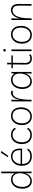

<svg xmlns="http://www.w3.org/2000/svg" viewBox="1924 -2714 797 4686"><g transform="rotate(-90 2323.0 -371.5)"><path d="M477 -740V0H437L441 -149Q417 -79 365 -36Q313 7 247 7Q159 7 110 -57Q61 -121 61 -223Q61 -306 89 -368.5Q117 -431 168 -466.5Q219 -502 288 -502Q335 -502 376.5 -479Q418 -456 438 -408L437 -492V-740ZM289 -464Q233 -464 191.5 -435Q150 -406 127 -353Q104 -300 104 -228Q104 -136 143 -83.5Q182 -31 251 -31Q306 -31 348 -64.5Q390 -98 414 -156.5Q438 -215 438 -289Q438 -371 398 -417.5Q358 -464 289 -464Z M852 7Q743 7 681.5 -58.5Q620 -124 620 -240Q620 -316 649.5 -375.5Q679 -435 730.5 -468.5Q782 -502 847 -502Q909 -502 955 -473.5Q1001 -445 1023.5 -385Q1046 -325 1036 -231H663Q664 -132 713.5 -81.5Q763 -31 854 -31Q902 -31 942 -49Q982 -67 1009 -110L1038 -87Q1010 -42 963.5 -17.5Q917 7 852 7ZM848 -467Q796 -467 755.5 -440.5Q715 -414 690.5 -368.5Q666 -323 663 -267H1001Q1004 -338 985 -382Q966 -426 930 -446.5Q894 -467 848 -467ZM826 -573 939 -750 980 -735 865 -573Z M1370 7Q1267 7 1208.5 -58Q1150 -123 1150 -238Q1150 -314 1178.5 -374Q1207 -434 1258.5 -468Q1310 -502 1379 -502Q1442 -502 1484 -475Q1526 -448 1548 -408L1517 -384Q1495 -423 1460.5 -443.5Q1426 -464 1378 -464Q1322 -464 1280.5 -435Q1239 -406 1216 -355Q1193 -304 1193 -238Q1193 -137 1239.5 -84Q1286 -31 1372 -31Q1418 -31 1455.5 -49Q1493 -67 1518 -110L1548 -87Q1523 -42 1478 -17.5Q1433 7 1370 7Z M1838 -502Q1934 -502 1990 -436Q2046 -370 2046 -256Q2046 -181 2018 -121.5Q1990 -62 1940.5 -27.5Q1891 7 1827 7Q1727 7 1670 -59Q1613 -125 1613 -239Q1613 -314 1641 -373.5Q1669 -433 1719.5 -467.5Q1770 -502 1838 -502ZM1827 -31Q1880 -31 1919.5 -59.5Q1959 -88 1981.5 -139Q2004 -190 2004 -256Q2004 -356 1960 -410Q1916 -464 1839 -464Q1784 -464 1742.5 -435Q1701 -406 1678.5 -355.5Q1656 -305 1656 -239Q1656 -139 1701 -85Q1746 -31 1827 -31Z M2443 -455Q2433 -458 2423.5 -459Q2414 -460 2402 -460Q2315 -460 2272.5 -348.5Q2230 -237 2230 0H2191V-315L2190 -492H2231L2228 -284Q2250 -404 2297.5 -453Q2345 -502 2404 -502Q2415 -502 2427.5 -500.5Q2440 -499 2449 -495Z M2910 -493V0H2870L2874 -149Q2850 -79 2798 -36Q2746 7 2680 7Q2592 7 2543 -57Q2494 -121 2494 -223Q2494 -306 2522 -368.5Q2550 -431 2601 -466.5Q2652 -502 2721 -502Q2773 -502 2813 -476.5Q2853 -451 2869 -412L2878 -493ZM2722 -464Q2666 -464 2624.5 -435Q2583 -406 2560 -353Q2537 -300 2537 -228Q2537 -136 2576 -83.5Q2615 -31 2684 -31Q2739 -31 2781 -64.5Q2823 -98 2847 -156.5Q2871 -215 2871 -289Q2871 -371 2831 -417.5Q2791 -464 2722 -464Z M3240 7Q3163 7 3126 -35Q3089 -77 3090 -149L3093 -457H3003V-492H3093L3094 -596H3134L3133 -492H3312V-457H3133L3130 -151Q3129 -96 3156 -63.5Q3183 -31 3241 -31Q3265 -31 3285.5 -37Q3306 -43 3326 -59L3342 -27Q3323 -9 3295.5 -1Q3268 7 3240 7Z M3458 -492V0H3418V-492ZM3438 -628Q3424 -628 3415.5 -638Q3407 -648 3407 -660Q3407 -672 3416 -682Q3425 -692 3438 -692Q3453 -692 3461.5 -682Q3470 -672 3470 -660Q3470 -648 3461.5 -638Q3453 -628 3438 -628Z M3826 -502Q3922 -502 3978 -436Q4034 -370 4034 -256Q4034 -181 4006 -121.5Q3978 -62 3928.5 -27.5Q3879 7 3815 7Q3715 7 3658 -59Q3601 -125 3601 -239Q3601 -314 3629 -373.5Q3657 -433 3707.5 -467.5Q3758 -502 3826 -502ZM3815 -31Q3868 -31 3907.5 -59.5Q3947 -88 3969.5 -139Q3992 -190 3992 -256Q3992 -356 3948 -410Q3904 -464 3827 -464Q3772 -464 3730.5 -435Q3689 -406 3666.5 -355.5Q3644 -305 3644 -239Q3644 -139 3689 -85Q3734 -31 3815 -31Z M4178 0V-492H4218L4213 -277Q4237 -393 4291 -447.5Q4345 -502 4420 -502Q4492 -502 4531 -453Q4570 -404 4569 -309L4567 0H4527L4529 -301Q4529 -383 4501 -423.5Q4473 -464 4412 -464Q4356 -464 4311.5 -420Q4267 -376 4241.5 -274.5Q4216 -173 4217 0Z"/></g></svg>

Font: Livvic ExtraLight
Style: Regular
Weight: 275
Designer: Jacques Le Bailly, Baron von Fonthausen
Version: Version 1.001; ttfautohint (v1.8.2)